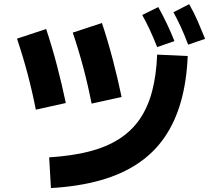

<svg xmlns="http://www.w3.org/2000/svg" viewBox="-20 -864 1040 938"><path d="M897 -590.3Q892 -466.7 863.8 -367.5Q835.7 -268.3 783.6 -192.8Q731.5 -117.3 653.5 -65.1Q575.5 -12.8 469.6 17.1Q363.7 47 228.8 54.7L220.2 -95.3Q331 -102.2 415.8 -123.9Q500.5 -145.7 561.8 -185Q623.2 -224.3 663 -282.4Q702.8 -340.5 723.3 -418.8Q743.8 -497.2 747.8 -597.2ZM155 -328.3Q137.7 -416.8 114.8 -503.3Q91.8 -589.8 63 -675.2L205.5 -722.2Q235.2 -632.7 258.8 -542.2Q282.5 -451.8 301.5 -360.7ZM427.5 -357.8Q410.2 -446.3 387.3 -532.8Q364.3 -619.3 335.5 -704.7L478 -751.7Q507.7 -662.2 531.3 -571.7Q555 -481.3 574 -390.2ZM747.8 -634Q728 -684 710.6 -721Q693.2 -758 674.7 -790.8L753.2 -829.5Q775.8 -789 795.8 -746.9Q815.8 -704.8 832.3 -663.2ZM899.2 -645.8Q880 -696.8 862.5 -734.4Q845 -772 827.3 -804.2L904.2 -843.7Q927.8 -802.2 946.6 -759.1Q965.3 -716 982 -674.2Z"/></svg>

Font: Murecho Thin
Style: Regular
Weight: 100
Designer: Neil Summerour
Foundry: Positype
Version: Version 1.010